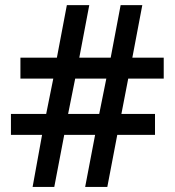

<svg xmlns="http://www.w3.org/2000/svg" viewBox="-20 -733 686 753"><path d="M482.9 -424.8 456.1 -286.1H587.9V-204.1H439.9L400.9 0H314L353 -204.1H231.9L192.9 0H107.9L145 -204.1H22.9V-286.1H161.1L189 -424.8H60.1V-506.8H203.1L242.2 -712.9H330.1L291 -506.8H414.1L453.1 -712.9H538.1L499 -506.8H622.1V-424.8ZM247.1 -286.1H369.1L397 -424.8H274.9Z"/></svg>

Font: f1_4961           
Style: Regular
Weight: 600
Foundry: Ascender Corporation
Version: Version 1.10